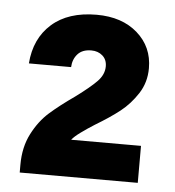

<svg xmlns="http://www.w3.org/2000/svg" viewBox="-40 -811 466 512"><g transform="rotate(5 193.0 -554.5)"><path d="M161 -551Q199 -579 217 -597.5Q235 -616 235 -638Q235 -656 223 -666.5Q211 -677 193 -677Q169 -677 156.5 -663Q144 -649 143 -628H30Q35 -695 79 -734Q123 -773 199 -773Q267 -773 308.5 -736.5Q350 -700 350 -643Q350 -605 330.5 -575Q311 -545 285 -524.5Q259 -504 219 -480Q200 -468 183.5 -456Q167 -444 160 -435H347V-336H31V-357Q31 -404 49.5 -440Q68 -476 94.5 -499.5Q121 -523 161 -551Z"/></g></svg>

Font: Mona Sans ExtraBold
Style: Regular
Weight: 800
Designer: Deni Anggara
Foundry: GitHub
Version: Version 2.000